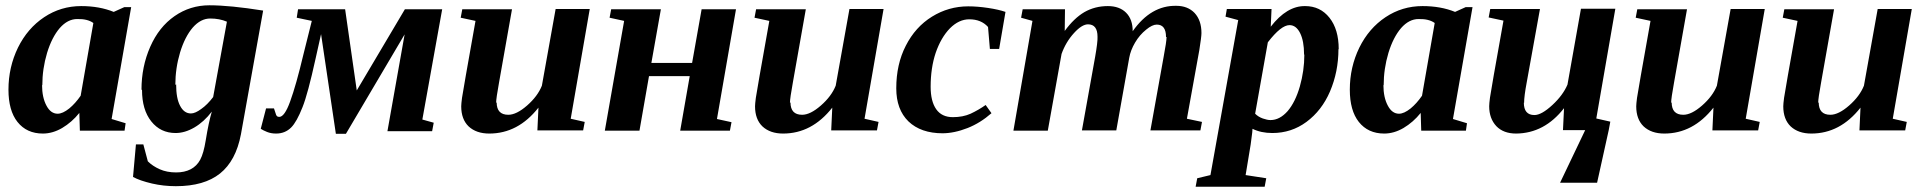

<svg xmlns="http://www.w3.org/2000/svg" viewBox="-20 -494 7280 726"><path d="M402 -44 455 -28 451 0H282L280 -67Q252 -32 215 -10Q179 11 142 11Q81 11 46 -33Q12 -76 12 -155Q12 -240 48 -314Q84 -387 147 -429Q210 -471 287 -471Q356 -471 410 -449L450 -467H476ZM140 -171 139 -173Q139 -125 156 -94Q172 -64 198 -64Q217 -64 242 -84Q265 -103 285 -132L333 -407Q311 -423 272 -422Q236 -422 206 -388Q176 -353 158 -294Q140 -234 140 -171Z M643 -173 646 -175Q646 -122 661 -94Q676 -65 702 -65Q718 -65 741 -82Q764 -98 786 -127L838 -412Q810 -424 775 -424Q739 -424 709 -390Q679 -355 661 -296Q643 -236 643 -173ZM517 -154 515 -155Q515 -242 548 -317Q581 -392 640 -433Q699 -474 772 -474Q849 -474 975 -454L891 14Q872 114 812 162Q752 210 645 210Q598 210 555 200Q508 189 483 175L494 52H522L539 116Q557 134 584 146Q611 158 646 158Q678 158 701 146Q724 134 737 110Q750 86 758 36Q769 -32 781 -72Q751 -33 715 -12Q679 9 644 9Q587 9 552 -35Q517 -79 517 -154Z M1652 -459 1577 -42 1620 -30 1614 2H1445L1510 -364L1288 12H1250L1194 -365L1173 -271Q1144 -139 1124 -89Q1102 -33 1081 -12Q1058 11 1024 11Q1005 11 990 5Q975 -1 966 -7L986 -84H1016L1022 -66Q1024 -58 1027 -55Q1030 -52 1036 -52Q1056 -52 1077 -110Q1100 -173 1127 -287L1159 -415L1102 -427L1107 -459H1285L1329 -152L1511 -459Z M1856 -105 1858 -107Q1858 -60 1902 -60Q1933 -60 1973 -95Q2013 -130 2029 -170L2081 -460H2210L2138 -45L2191 -33L2185 -1H2012L2016 -87Q1939 11 1830 11Q1781 11 1752 -16Q1724 -43 1724 -92Q1724 -101 1727 -124Q1730 -146 1778 -415L1722 -427L1728 -459H1916L1867 -182Q1856 -122 1856 -105Z M2588 -206H2434L2398 0H2267L2340 -415L2285 -427L2291 -459H2479L2443 -256H2597L2633 -459H2763L2691 -44L2746 -32L2740 0H2552Z M2967 -105 2969 -107Q2969 -60 3013 -60Q3044 -60 3084 -95Q3124 -130 3140 -170L3192 -460H3321L3249 -45L3302 -33L3296 -1H3123L3127 -87Q3050 11 2941 11Q2892 11 2863 -16Q2835 -43 2835 -92Q2835 -101 2838 -124Q2841 -146 2889 -415L2833 -427L2839 -459H3027L2978 -182Q2967 -122 2967 -105Z M3543 10H3545Q3462 10 3415 -35Q3369 -80 3369 -160Q3369 -251 3405 -321Q3441 -392 3504 -431Q3567 -470 3641 -470Q3676 -470 3716 -464Q3756 -458 3782 -449L3758 -309H3723L3716 -392Q3690 -421 3645 -421Q3606 -421 3572 -387Q3538 -352 3518 -294Q3499 -237 3499 -166Q3499 -111 3520 -81Q3541 -51 3583 -51Q3621 -51 3650 -64Q3680 -78 3707 -97L3729 -66Q3687 -29 3639 -10Q3588 10 3543 10Z M4391 -354H4389Q4389 -401 4354 -401Q4337 -401 4314 -382Q4289 -362 4272 -333Q4255 -304 4250 -276L4201 -1H4071L4121 -279Q4131 -336 4130 -355Q4130 -402 4094 -402Q4071 -402 4041 -369Q4010 -335 3994 -290L3942 0H3812L3884 -415L3841 -427L3847 -459H4007L4006 -377Q4041 -425 4080 -448Q4120 -471 4169 -471Q4213 -471 4238 -446Q4263 -421 4263 -376Q4332 -474 4428 -472Q4471 -472 4497 -445Q4523 -417 4523 -369Q4523 -355 4515 -305L4468 -45L4525 -33L4519 -1H4330L4380 -279Q4391 -337 4391 -354Z M5042 -308H5041Q5041 -223 5009 -148Q4978 -76 4920 -33Q4863 9 4791 9Q4748 9 4716 -7L4715 7L4709 53L4690 168L4768 180L4762 212H4501L4507 180L4557 168L4662 -418L4614 -431L4619 -460H4788L4785 -393Q4846 -472 4915 -471Q4972 -471 5007 -427Q5042 -383 5042 -308ZM4912 -287 4911 -288Q4911 -339 4896 -369Q4881 -399 4856 -399Q4824 -399 4774 -334L4726 -64Q4738 -52 4755 -46Q4772 -40 4784 -40Q4819 -40 4849 -74Q4878 -108 4895 -167Q4912 -227 4912 -287Z M5474 -44 5527 -28 5523 0H5354L5352 -67Q5324 -32 5287 -10Q5251 11 5214 11Q5153 11 5118 -33Q5084 -76 5084 -155Q5084 -240 5120 -314Q5156 -387 5219 -429Q5282 -471 5359 -471Q5428 -471 5482 -449L5522 -467H5548ZM5212 -171 5211 -173Q5211 -125 5228 -94Q5244 -64 5270 -64Q5289 -64 5314 -84Q5337 -103 5357 -132L5405 -407Q5383 -423 5344 -422Q5308 -422 5278 -388Q5248 -353 5230 -294Q5212 -234 5212 -171Z M5743 -105 5742 -106Q5742 -59 5782 -59Q5809 -59 5850 -97Q5890 -134 5907 -174L5958 -461H6088L6016 -46L6069 -34L6063 -2L6019 197H5879L5974 -2H5890L5894 -85Q5820 10 5713 11Q5665 11 5638 -17Q5611 -46 5611 -92Q5611 -102 5614 -125Q5617 -148 5665 -416L5609 -428L5615 -460H5803L5753 -183Q5743 -130 5743 -105Z M6299 -105 6301 -107Q6301 -60 6345 -60Q6376 -60 6416 -95Q6456 -130 6472 -170L6524 -460H6653L6581 -45L6634 -33L6628 -1H6455L6459 -87Q6382 11 6273 11Q6224 11 6195 -16Q6167 -43 6167 -92Q6167 -101 6170 -124Q6173 -146 6221 -415L6165 -427L6171 -459H6359L6310 -182Q6299 -122 6299 -105Z M6855 -105 6857 -107Q6857 -60 6901 -60Q6932 -60 6972 -95Q7012 -130 7028 -170L7080 -460H7209L7137 -45L7190 -33L7184 -1H7011L7015 -87Q6938 11 6829 11Q6780 11 6751 -16Q6723 -43 6723 -92Q6723 -101 6726 -124Q6729 -146 6777 -415L6721 -427L6727 -459H6915L6866 -182Q6855 -122 6855 -105Z"/></svg>

Font: Libra Serif Modern
Style: Bold Italic
Weight: 700
Italic angle: -12°
Designer: Stefan Peev, Context Ltd
Foundry: Stefan Peev, Context Ltd
Version: Version 1.000